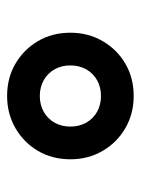

<svg xmlns="http://www.w3.org/2000/svg" viewBox="52 -832 396 540"><g transform="rotate(-90 250.0 -562.0)"><path d="M250 -384Q200 -384 159.5 -407.5Q119 -431 95.5 -471.5Q72 -512 72 -562Q72 -613 95.5 -653Q119 -693 159.5 -716.5Q200 -740 250 -740Q301 -740 341 -716.5Q381 -693 404.5 -653Q428 -613 428 -562Q428 -512 404.5 -471.5Q381 -431 341 -407.5Q301 -384 250 -384ZM250 -476Q275 -476 294.5 -487Q314 -498 325 -517.5Q336 -537 336 -562Q336 -587 325 -606.5Q314 -626 294.5 -637Q275 -648 250 -648Q225 -648 205.5 -637Q186 -626 175 -606.5Q164 -587 164 -562Q164 -537 175 -517.5Q186 -498 205.5 -487Q225 -476 250 -476Z"/></g></svg>

Font: M PLUS 1 Code
Style: Bold
Weight: 700
Designer: Coji Morishita
Foundry: UNDERFOREST DESIGN
Version: Version 1.002